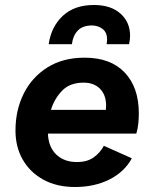

<svg xmlns="http://www.w3.org/2000/svg" viewBox="-20 -740 618 769"><path d="M280 9Q208 9 154.5 -20Q101 -49 71.5 -100Q42 -151 42 -217Q42 -299 75 -365Q108 -431 170 -470Q232 -509 319 -509Q423 -509 479.5 -449.5Q536 -390 536 -286Q536 -266 534 -245.5Q532 -225 526 -205H172Q174 -151 205.5 -121Q237 -91 288 -91Q329 -91 355 -109.5Q381 -128 396 -156L508 -106Q479 -52 419 -21.5Q359 9 280 9ZM315 -409Q260 -409 229 -377Q198 -345 184 -300H404Q405 -307 405 -316Q405 -360 380.5 -384.5Q356 -409 315 -409ZM175 -563Q185 -633 231.5 -676.5Q278 -720 356 -720Q424 -720 462.5 -685.5Q501 -651 501 -597Q501 -582 497 -563H407Q409 -575 409 -582Q409 -610 391 -624Q373 -638 348 -638Q311 -638 291.5 -617.5Q272 -597 268 -563Z"/></svg>

Font: Work Sans SemiBold
Style: Italic
Weight: 600
Italic angle: -13°
Designer: Wei Huang
Foundry: Wei Huang
Version: Version 2.012; ttfautohint (v1.8.3)